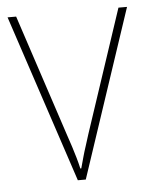

<svg xmlns="http://www.w3.org/2000/svg" viewBox="-44 -565 468 602"><g transform="rotate(-5 190.0 -264.0)"><path d="M177 0 2 -528H29L156 -143Q163 -123 168.5 -105.5Q174 -88 179 -71Q184 -54 188 -36H191Q196 -54 200.5 -70.5Q205 -87 211 -105Q217 -123 223 -143L351 -528H378L202 0Z"/></g></svg>

Font: Noto Sans Khmer SemiCondensed Thin
Style: Regular
Weight: 250
Width: 4
Designer: Danh Hong and the Monotype Design Team
Foundry: Monotype Imaging Inc.
Version: Version 2.004